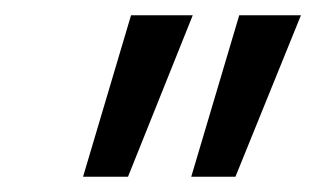

<svg xmlns="http://www.w3.org/2000/svg" viewBox="-20 -775 415 252"><path d="M231 -543 294 -755H375L289 -543ZM89 -543 152 -755H233L148 -543Z"/></svg>

Font: DM Sans 12pt
Style: Italic
Weight: 400
Italic angle: -10°
Version: Version 4.004;gftools[0.9.30]